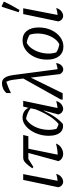

<svg xmlns="http://www.w3.org/2000/svg" viewBox="757 -1544 796 2350"><g transform="rotate(-90 1155.0 -369.0)"><path d="M202 -79Q191 -38 162.5 -16Q134 6 105 6Q83 6 64.5 -8.5Q46 -23 38 -53L128 -483H199L117 -62Q162 -66 202 -79Z M286 -358 270 -372Q305 -421 327 -444.5Q349 -468 365.5 -475.5Q382 -483 399 -483H678L662 -420H510L437 -61Q506 -63 573 -82Q557 -39 521 -16.5Q485 6 448 6Q418 6 393.5 -8.5Q369 -23 358 -52L458 -420H384Z M812 3Q743 13 705.5 -33Q668 -79 668 -171Q668 -233 686 -290.5Q704 -348 735.5 -393.5Q767 -439 806.5 -465Q846 -491 889 -491Q973 -491 1011 -419L1025 -483H1096L1008 -63Q1031 -65 1052 -69Q1073 -73 1094 -79Q1082 -38 1054 -16Q1026 6 997 6Q975 6 956.5 -8.5Q938 -23 929 -53L978 -232L975 -233Q937 -150 897 -92.5Q857 -35 812 3ZM753 -76Q767 -68 781.5 -61Q796 -54 812 -50Q907 -123 991 -329L1005 -392Q953 -434 876 -448Q838 -428 808.5 -388.5Q779 -349 761.5 -297Q744 -245 741 -188Q738 -131 753 -76Z M1110 0 1114 -26 1369 -482 1357 -578Q1353 -616 1347 -641Q1341 -666 1329 -690Q1296 -679 1263.5 -666Q1231 -653 1199 -636H1191V-687Q1212 -714 1245 -728.5Q1278 -743 1312 -743Q1354 -743 1378 -709.5Q1402 -676 1412 -601L1483 -62Q1519 -67 1558 -80Q1554 -41 1531.5 -17Q1509 7 1480 7Q1445 7 1423 -33L1380 -390L1189 0Z M1759 9Q1685 9 1642.5 -44.5Q1600 -98 1600 -190Q1600 -274 1631.5 -342.5Q1663 -411 1716.5 -451Q1770 -491 1836 -491Q1910 -491 1952 -438.5Q1994 -386 1994 -293Q1994 -209 1962.5 -140.5Q1931 -72 1877.5 -31.5Q1824 9 1759 9ZM1788 -41Q1826 -59 1855 -98Q1884 -137 1901 -189Q1918 -241 1919.5 -297Q1921 -353 1905 -404Q1858 -433 1806 -440Q1768 -421 1739 -381Q1710 -341 1693 -289Q1676 -237 1674.5 -181.5Q1673 -126 1689 -78Q1732 -49 1788 -41Z M2232 -79Q2221 -38 2192.5 -16Q2164 6 2135 6Q2113 6 2094.5 -8.5Q2076 -23 2068 -53L2158 -483H2229L2147 -62Q2192 -66 2232 -79ZM2208 -528 2180 -539 2246 -741 2255 -747 2310 -720Q2290 -675 2264 -626.5Q2238 -578 2208 -528Z"/></g></svg>

Font: Piazzolla
Style: Italic
Weight: 400
Italic angle: -11.3°
Designer: Juan Pablo del Peral
Foundry: Huerta Tipografica
Version: Version 1.330